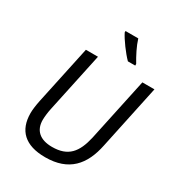

<svg xmlns="http://www.w3.org/2000/svg" viewBox="-220 -1079 1127 1225"><g transform="rotate(30 344.0 -467.0)"><path d="M300 10C474 10 556 -86 588 -243L688 -714H599L500 -250C473 -131 424 -69 305 -69C214 -69 168 -114 168 -189C168 -210 172 -247 179 -278L272 -714H183L91 -283C83 -244 79 -211 79 -188C79 -61 151 10 300 10ZM342 -934C362 -893 415 -821 452 -784H506V-796C479 -841 451 -895 436 -944H342Z"/></g></svg>

Font: BC Sans
Style: Italic
Weight: 400
Italic angle: -12°
Designer: Monotype Design Team
Designer: Province of B.C.
Foundry: Monotype Imaging Inc.
Version: Version 2.000;GOOG;noto-source:20170915:90ef993387c0